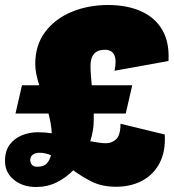

<svg xmlns="http://www.w3.org/2000/svg" viewBox="-20 -735 694 768"><path d="M42 -281 68 -394H137Q130 -416 125.5 -437Q121 -458 121 -479Q121 -554 160 -606.5Q199 -659 265.5 -687Q332 -715 413 -715Q487 -715 543 -690.5Q599 -666 628.5 -616.5Q658 -567 654 -491L438 -452Q447 -492 437.5 -514Q428 -536 399 -536Q342 -536 342 -471Q342 -454 343.5 -435Q345 -416 347 -394H509L483 -281H355Q355 -268 355 -255Q355 -213 341 -170Q359 -167 375 -164.5Q391 -162 404 -162Q427 -162 444.5 -178Q462 -194 462 -240L639 -197Q643 -130 618.5 -83Q594 -36 548.5 -12Q503 12 444 12Q388 12 347 -8.5Q306 -29 273 -54Q244 -24 206.5 -5.5Q169 13 124 13Q71 13 35.5 -16Q0 -45 0 -91Q0 -131 18.5 -156Q37 -181 67 -193.5Q97 -206 131 -206Q145 -206 159 -205Q173 -204 187 -202Q186 -223 182.5 -242.5Q179 -262 174 -281ZM101 -94Q101 -84 107.5 -76Q114 -68 130 -68Q155 -68 167 -81Q179 -94 184 -114Q161 -124 138 -124Q122 -124 111.5 -116.5Q101 -109 101 -94Z"/></svg>

Font: Prodigy Sans Black
Style: Italic
Weight: 900
Italic angle: -13°
Designer: Wei Huang
Foundry: Wei Huang
Version: Version 1.003; ttfautohint (v1.8.3)